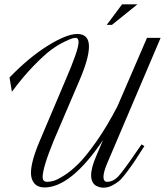

<svg xmlns="http://www.w3.org/2000/svg" viewBox="-20 -857 762 887"><path d="M164 -207 281 -483Q343 -626 343 -662Q343 -682 329 -682Q324 -682 315.5 -680Q307 -678 277.5 -664Q248 -650 216 -626.5Q184 -603 134.5 -552Q85 -501 35 -433L24 -499Q114 -592 201 -646Q288 -700 337 -700Q391 -700 391 -642Q391 -587 346 -483L228 -207Q177 -82 177 -39Q177 -17 198 -17Q211 -17 227.5 -21.5Q244 -26 276.5 -46.5Q309 -67 343.5 -101.5Q378 -136 426.5 -205Q475 -274 523 -367L659 -682H722L475 -102Q458 -62 458 -40Q458 -17 475 -17Q504 -17 529 -45Q554 -73 618 -167Q629 -182 634 -190L647 -182Q615 -132 601 -111Q587 -90 564.5 -60Q542 -30 528 -19Q514 -8 496 1Q478 10 458 10Q451 10 443.5 8.5Q436 7 425.5 2Q415 -3 408 -15.5Q401 -28 401 -47Q401 -82 425 -137L456 -210Q308 9 185 9Q155 9 139 -9.5Q123 -28 123 -58Q123 -111 164 -207ZM615 -837 497 -742H473L544 -837Z"/></svg>

Font: Dynalight
Style: Regular
Weight: 400
Designer: Astigmatic (AOETI)
Foundry: Astigmatic (AOETI)
Version: Version 1.000